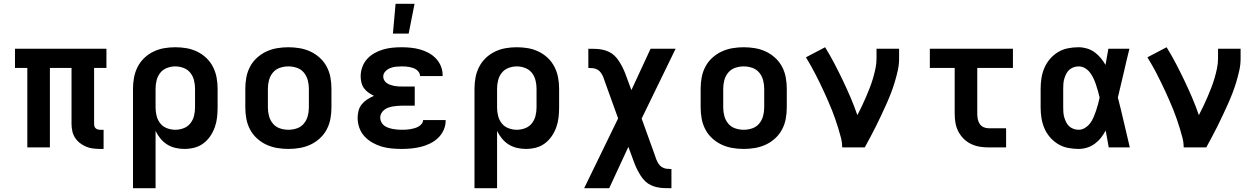

<svg xmlns="http://www.w3.org/2000/svg" viewBox="-20 -777 6640 1012"><path d="M526 8H507Q488 8 469 5.5Q450 3 432.5 -4.5Q415 -12 400 -24Q385 -36 375 -52Q365 -68 361 -86.5Q357 -105 357 -124V-419H243V0H124V-419H59V-520H541V-419H476V-124Q476 -118 477.5 -112Q479 -106 483.5 -101.5Q488 -97 494.5 -95Q501 -93 507 -93H526Z M681 215V-310Q681 -340 686.5 -369Q692 -398 705.5 -424.5Q719 -451 740.5 -471.5Q762 -492 789 -505Q816 -518 845 -523Q874 -528 904 -528Q934 -528 963 -523Q992 -518 1019 -505Q1046 -492 1067.5 -471.5Q1089 -451 1102.5 -424.5Q1116 -398 1121.5 -369Q1127 -340 1127 -310V-210Q1127 -184 1124 -157.5Q1121 -131 1112 -106Q1103 -81 1088 -59Q1073 -37 1051.5 -21Q1030 -5 1004 1.5Q978 8 952 8Q928 8 904.5 2.5Q881 -3 861 -15.5Q841 -28 825.5 -47Q810 -66 800 -87V215ZM904 -93Q926 -93 947.5 -101Q969 -109 983 -126.5Q997 -144 1002.5 -166Q1008 -188 1008 -210V-310Q1008 -332 1002.5 -354Q997 -376 983 -393.5Q969 -411 947.5 -419Q926 -427 904 -427Q882 -427 860.5 -419Q839 -411 825 -393.5Q811 -376 805.5 -354Q800 -332 800 -310V-210Q800 -188 805.5 -166Q811 -144 825 -126.5Q839 -109 860.5 -101Q882 -93 904 -93Z M1500 8Q1470 8 1440.5 3Q1411 -2 1384 -14.5Q1357 -27 1334.5 -47.5Q1312 -68 1298 -94.5Q1284 -121 1278.5 -150.5Q1273 -180 1273 -210V-310Q1273 -340 1278.5 -369.5Q1284 -399 1298 -425.5Q1312 -452 1334.5 -472.5Q1357 -493 1384 -505.5Q1411 -518 1440.5 -523Q1470 -528 1500 -528Q1530 -528 1559.5 -523Q1589 -518 1616 -505.5Q1643 -493 1665.5 -472.5Q1688 -452 1702 -425.5Q1716 -399 1721.5 -369.5Q1727 -340 1727 -310V-210Q1727 -180 1721.5 -150.5Q1716 -121 1702 -94.5Q1688 -68 1665.5 -47.5Q1643 -27 1616 -14.5Q1589 -2 1559.5 3Q1530 8 1500 8ZM1500 -93Q1523 -93 1545 -100.5Q1567 -108 1581.5 -125.5Q1596 -143 1602 -165Q1608 -187 1608 -210V-310Q1608 -333 1602 -355Q1596 -377 1581.5 -394.5Q1567 -412 1545 -419.5Q1523 -427 1500 -427Q1477 -427 1455 -419.5Q1433 -412 1418.5 -394.5Q1404 -377 1398 -355Q1392 -333 1392 -310V-210Q1392 -187 1398 -165Q1404 -143 1418.5 -125.5Q1433 -108 1455 -100.5Q1477 -93 1500 -93Z M2097 8Q2070 8 2043.5 5.5Q2017 3 1991.5 -4.5Q1966 -12 1942.5 -25.5Q1919 -39 1901 -58.5Q1883 -78 1874 -103.5Q1865 -129 1865 -156Q1865 -175 1870 -194Q1875 -213 1887.5 -228Q1900 -243 1916.5 -253.5Q1933 -264 1951 -272Q1936 -279 1922 -289Q1908 -299 1898.5 -312Q1889 -325 1885 -341.5Q1881 -358 1881 -375Q1881 -399 1889.5 -423Q1898 -447 1914.5 -465.5Q1931 -484 1953 -496.5Q1975 -509 1999 -516Q2023 -523 2047.5 -525.5Q2072 -528 2097 -528Q2121 -528 2145.5 -525.5Q2170 -523 2193.5 -516.5Q2217 -510 2238.5 -498.5Q2260 -487 2277 -469.5Q2294 -452 2303.5 -429Q2313 -406 2313 -381V-376H2194V-377Q2194 -387 2188.5 -395.5Q2183 -404 2174.5 -410Q2166 -416 2156.5 -419Q2147 -422 2137 -424Q2127 -426 2117 -426.5Q2107 -427 2097 -427Q2082 -427 2066.5 -425.5Q2051 -424 2036.5 -418Q2022 -412 2011 -400.5Q2000 -389 2000 -373Q2000 -363 2005.5 -353.5Q2011 -344 2019.5 -338.5Q2028 -333 2038 -329.5Q2048 -326 2058.5 -324Q2069 -322 2079.5 -321.5Q2090 -321 2100 -321H2166V-220H2100Q2088 -220 2075.5 -219Q2063 -218 2051 -216Q2039 -214 2027.5 -210Q2016 -206 2006 -198.5Q1996 -191 1990 -180Q1984 -169 1984 -157Q1984 -145 1989.5 -134Q1995 -123 2004.5 -115.5Q2014 -108 2025.5 -104Q2037 -100 2049 -97.5Q2061 -95 2073 -94Q2085 -93 2097 -93Q2108 -93 2119.5 -93.5Q2131 -94 2142 -96Q2153 -98 2164 -101Q2175 -104 2185 -109.5Q2195 -115 2202.5 -124Q2210 -133 2210 -144H2329V-141Q2329 -115 2318 -91Q2307 -67 2288.5 -49.5Q2270 -32 2246.5 -20.5Q2223 -9 2198.5 -3Q2174 3 2148.5 5.5Q2123 8 2097 8ZM2051 -600 2065 -757H2165L2134 -600Z M2481 215V-310Q2481 -340 2486.5 -369Q2492 -398 2505.5 -424.5Q2519 -451 2540.5 -471.5Q2562 -492 2589 -505Q2616 -518 2645 -523Q2674 -528 2704 -528Q2734 -528 2763 -523Q2792 -518 2819 -505Q2846 -492 2867.5 -471.5Q2889 -451 2902.5 -424.5Q2916 -398 2921.5 -369Q2927 -340 2927 -310V-210Q2927 -184 2924 -157.5Q2921 -131 2912 -106Q2903 -81 2888 -59Q2873 -37 2851.5 -21Q2830 -5 2804 1.5Q2778 8 2752 8Q2728 8 2704.5 2.5Q2681 -3 2661 -15.5Q2641 -28 2625.5 -47Q2610 -66 2600 -87V215ZM2704 -93Q2726 -93 2747.5 -101Q2769 -109 2783 -126.5Q2797 -144 2802.5 -166Q2808 -188 2808 -210V-310Q2808 -332 2802.5 -354Q2797 -376 2783 -393.5Q2769 -411 2747.5 -419Q2726 -427 2704 -427Q2682 -427 2660.5 -419Q2639 -411 2625 -393.5Q2611 -376 2605.5 -354Q2600 -332 2600 -310V-210Q2600 -188 2605.5 -166Q2611 -144 2625 -126.5Q2639 -109 2660.5 -101Q2682 -93 2704 -93Z M3059 215 3238 -153 3177 -322Q3172 -334 3168.5 -346Q3165 -358 3160 -370Q3155 -382 3148 -392.5Q3141 -403 3130 -409.5Q3119 -416 3106.5 -417.5Q3094 -419 3081 -419V-520Q3099 -520 3117.5 -519.5Q3136 -519 3154 -515.5Q3172 -512 3189 -504Q3206 -496 3219 -483.5Q3232 -471 3242 -455.5Q3252 -440 3260.5 -423.5Q3269 -407 3275.5 -390Q3282 -373 3288 -356L3308 -302L3409 -520H3541L3362 -152L3423 17Q3428 29 3431.5 41Q3435 53 3440 65Q3445 77 3452 87.5Q3459 98 3470 104.5Q3481 111 3493.5 112.5Q3506 114 3519 114V215Q3501 215 3482.5 214.5Q3464 214 3446 210.5Q3428 207 3411 199Q3394 191 3381 178.5Q3368 166 3358 150.5Q3348 135 3339.5 118.5Q3331 102 3324.5 85Q3318 68 3312 51L3292 -3L3191 215Z M3900 8Q3870 8 3840.5 3Q3811 -2 3784 -14.5Q3757 -27 3734.5 -47.5Q3712 -68 3698 -94.5Q3684 -121 3678.5 -150.5Q3673 -180 3673 -210V-310Q3673 -340 3678.5 -369.5Q3684 -399 3698 -425.5Q3712 -452 3734.5 -472.5Q3757 -493 3784 -505.5Q3811 -518 3840.5 -523Q3870 -528 3900 -528Q3930 -528 3959.5 -523Q3989 -518 4016 -505.5Q4043 -493 4065.5 -472.5Q4088 -452 4102 -425.5Q4116 -399 4121.5 -369.5Q4127 -340 4127 -310V-210Q4127 -180 4121.5 -150.5Q4116 -121 4102 -94.5Q4088 -68 4065.5 -47.5Q4043 -27 4016 -14.5Q3989 -2 3959.5 3Q3930 8 3900 8ZM3900 -93Q3923 -93 3945 -100.5Q3967 -108 3981.5 -125.5Q3996 -143 4002 -165Q4008 -187 4008 -210V-310Q4008 -333 4002 -355Q3996 -377 3981.5 -394.5Q3967 -412 3945 -419.5Q3923 -427 3900 -427Q3877 -427 3855 -419.5Q3833 -412 3818.5 -394.5Q3804 -377 3798 -355Q3792 -333 3792 -310V-210Q3792 -187 3798 -165Q3804 -143 3818.5 -125.5Q3833 -108 3855 -100.5Q3877 -93 3900 -93Z M4419 0Q4419 -26 4412.5 -51Q4406 -76 4398.5 -100.5Q4391 -125 4382.5 -149.5Q4374 -174 4364.5 -198Q4355 -222 4344.5 -245.5Q4334 -269 4323.5 -292.5Q4313 -316 4301.5 -339Q4290 -362 4278.5 -385Q4267 -408 4254 -430.5Q4241 -453 4228 -475L4329 -528Q4355 -486 4378 -442Q4401 -398 4422.5 -353Q4444 -308 4463.5 -262.5Q4483 -217 4499 -170Q4511 -193 4522.5 -217Q4534 -241 4544.5 -265.5Q4555 -290 4564.5 -314.5Q4574 -339 4581.5 -364.5Q4589 -390 4594.5 -416Q4600 -442 4600 -468V-520H4719V-468Q4719 -436 4712 -405Q4705 -374 4696 -344Q4687 -314 4675.5 -284.5Q4664 -255 4651 -226Q4638 -197 4624.5 -168.5Q4611 -140 4597 -111.5Q4583 -83 4568 -55.5Q4553 -28 4538 0Z M5283 0H5190Q5166 0 5142.5 -4Q5119 -8 5097.5 -18.5Q5076 -29 5059 -46Q5042 -63 5031 -84.5Q5020 -106 5016 -130Q5012 -154 5012 -178V-419H4881V-520H5319V-419H5131V-178Q5131 -164 5133.5 -150Q5136 -136 5143.5 -124.5Q5151 -113 5163.5 -107Q5176 -101 5190 -101H5283Z M5665 8Q5637 8 5609 2.5Q5581 -3 5557 -17.5Q5533 -32 5514.5 -53.5Q5496 -75 5485 -100.5Q5474 -126 5469.5 -154Q5465 -182 5465 -210V-310Q5465 -338 5469.5 -366Q5474 -394 5485 -419.5Q5496 -445 5514.5 -466.5Q5533 -488 5557 -502.5Q5581 -517 5609 -522.5Q5637 -528 5665 -528Q5687 -528 5709 -521.5Q5731 -515 5749 -502Q5767 -489 5781.5 -471.5Q5796 -454 5807 -435Q5811 -456 5814.5 -477.5Q5818 -499 5822 -520H5933Q5917 -456 5902.5 -391.5Q5888 -327 5872 -263Q5889 -198 5904 -132Q5919 -66 5935 0H5824Q5820 -22 5816 -44.5Q5812 -67 5808 -89Q5797 -69 5783 -51Q5769 -33 5750.5 -19.5Q5732 -6 5710 1Q5688 8 5665 8ZM5665 -93Q5683 -93 5699 -103Q5715 -113 5726 -127.5Q5737 -142 5744 -159Q5751 -176 5757 -193Q5763 -210 5767.5 -227.5Q5772 -245 5776 -263Q5772 -280 5767 -297.5Q5762 -315 5756.5 -331.5Q5751 -348 5743.5 -364Q5736 -380 5725 -394.5Q5714 -409 5698.5 -418Q5683 -427 5665 -427Q5652 -427 5639 -422.5Q5626 -418 5616 -409Q5606 -400 5600 -388Q5594 -376 5590 -363Q5586 -350 5585 -336.5Q5584 -323 5584 -310V-210Q5584 -197 5585 -183.5Q5586 -170 5590 -157Q5594 -144 5600 -132Q5606 -120 5616 -111Q5626 -102 5639 -97.5Q5652 -93 5665 -93Z M6219 0Q6219 -26 6212.5 -51Q6206 -76 6198.5 -100.5Q6191 -125 6182.5 -149.5Q6174 -174 6164.5 -198Q6155 -222 6144.5 -245.5Q6134 -269 6123.5 -292.5Q6113 -316 6101.5 -339Q6090 -362 6078.5 -385Q6067 -408 6054 -430.5Q6041 -453 6028 -475L6129 -528Q6155 -486 6178 -442Q6201 -398 6222.5 -353Q6244 -308 6263.5 -262.5Q6283 -217 6299 -170Q6311 -193 6322.5 -217Q6334 -241 6344.5 -265.5Q6355 -290 6364.5 -314.5Q6374 -339 6381.5 -364.5Q6389 -390 6394.5 -416Q6400 -442 6400 -468V-520H6519V-468Q6519 -436 6512 -405Q6505 -374 6496 -344Q6487 -314 6475.5 -284.5Q6464 -255 6451 -226Q6438 -197 6424.5 -168.5Q6411 -140 6397 -111.5Q6383 -83 6368 -55.5Q6353 -28 6338 0Z"/></svg>

Font: R Plex Mono
Style: Bold
Weight: 700
Monospace: yes
Designer: Belleve Invis
Foundry: Belleve Invis
Version: Version 31.8.0